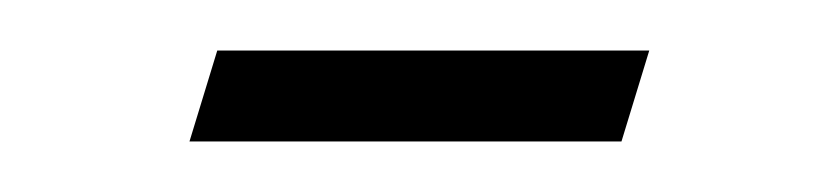

<svg xmlns="http://www.w3.org/2000/svg" viewBox="-20 -256 329 76"><path d="M66 -236H237L226 -200H55Z"/></svg>

Font: Newsreader Text ExtraLight
Style: Italic
Weight: 275
Italic angle: -17°
Designer: Hugues Gentile
Foundry: Production Type
Version: Version 1.001